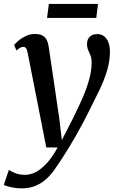

<svg xmlns="http://www.w3.org/2000/svg" viewBox="-62 -738 618 1006"><path d="M83 -461Q79.5 -479.5 74 -486Q68.5 -492.5 60.5 -492.5Q52 -492.5 43.5 -487.8Q35 -483 24.5 -473.5L12 -502Q17 -509.5 32.8 -523.2Q48.5 -537 71.5 -548.5Q94.5 -560 120.5 -560Q145.5 -560 160.5 -551.8Q175.5 -543.5 183 -528Q190.5 -512.5 193.5 -491Q200 -445.5 207 -399.5Q214 -353.5 220.8 -307Q227.5 -260.5 234.2 -214.2Q241 -168 248 -122L262 -4L321.5 -120Q341.5 -161.5 359 -199Q376.5 -236.5 389.5 -272Q402.5 -307.5 410.2 -341.8Q418 -376 418 -410Q418 -433 412 -447.8Q406 -462.5 400 -475.8Q394 -489 394 -508Q394 -532 408.5 -545.8Q423 -559.5 447 -559.5Q469 -559.5 484 -547.5Q499 -535.5 506.5 -514.8Q514 -494 514 -468Q514 -417 498.5 -366.5Q483 -316 459.5 -267Q436 -218 412 -171.5Q394.5 -135 375.2 -99Q356 -63 336.8 -29Q317.5 5 299 35.2Q280.5 65.5 264 91Q247.5 116.5 234 135.5Q211.5 170.5 184.8 196Q158 221.5 125.2 235.2Q92.5 249 51 249Q26.5 249 -1.2 243.5Q-29 238 -42 230.5L-15.5 152Q-6 159.5 16.8 168.8Q39.5 178 69.5 178Q98 178 126.5 163Q155 148 183.8 116.5Q212.5 85 240 34.5H180.5ZM194 -717.5H451.5L442.5 -644H184.5Z"/></svg>

Font: Merriweather 36pt Medium
Style: Italic
Weight: 500
Italic angle: -7.8°
Version: Version 2.101